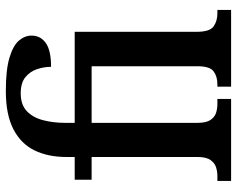

<svg xmlns="http://www.w3.org/2000/svg" viewBox="-97 -715 812 658"><g transform="rotate(-90 309.0 -386.0)"><path d="M18 0V-47H35Q50 -47 64.5 -51.5Q79 -56 89.5 -70.5Q100 -85 100 -115V-478H22V-536H100V-565Q100 -627 122.5 -673.5Q145 -720 195 -746Q245 -772 326 -772Q399 -772 440.5 -759.5Q482 -747 499 -727Q516 -707 516 -684Q516 -653 490.5 -635Q465 -617 409 -617Q409 -641 401 -665Q393 -689 373.5 -705Q354 -721 318 -721Q279 -721 257 -700Q235 -679 226 -644Q217 -609 217 -569V-536H529V-118Q529 -73 547.5 -60Q566 -47 592 -47H604V0H341V-47H349Q376 -47 393.5 -60Q411 -73 411 -116V-478H217V-115Q217 -85 227 -70.5Q237 -56 251.5 -51.5Q266 -47 281 -47H299V0Z"/></g></svg>

Font: Noto Serif Condensed SemiBold
Style: Regular
Weight: 600
Width: 3
Designer: Monotype Design Team
Foundry: Monotype Imaging Inc.
Version: Version 2.013